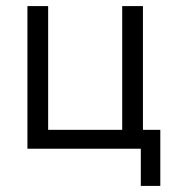

<svg xmlns="http://www.w3.org/2000/svg" viewBox="-20 -488 571 630"><path d="M442 122V0H70V-468H138V-62H381V-468H449V-62H506V122Z"/></svg>

Font: Didact Gothic
Style: Regular
Weight: 400
Designer: Daniel Johnson
Foundry: Daniel Johnson
Version: Version 2.101;PS 002.101;hotconv 1.0.88;makeotf.lib2.5.64775